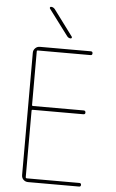

<svg xmlns="http://www.w3.org/2000/svg" viewBox="-62 -992 624 1033"><g transform="rotate(5 250.0 -475.0)"><path d="M271.5 -799.8 166 -940.4Q164.1 -943.4 165.5 -946.8Q167 -950.2 170.9 -950.2Q182.6 -950.2 191.4 -940.4L295.9 -799.8Q297.9 -796.9 296.4 -793.5Q294.9 -790 291 -790Q279.3 -790 271.5 -799.8ZM129.9 0Q115.2 0 105 -9.8Q94.7 -19.5 94.7 -35.2V-695.3Q94.7 -710 105 -720.2Q115.2 -730.5 129.9 -730.5H405.3Q415 -730.5 415 -720.2Q415 -710 405.3 -710H120.1Q115.2 -710 115.2 -705.1V-415Q115.2 -410.2 120.1 -410.2H394.5Q404.3 -410.2 404.8 -399.9Q405.3 -389.6 394.5 -389.6H120.1Q115.2 -389.6 115.2 -384.8V-25.4Q115.2 -20.5 120.1 -19.5H405.3Q415 -19.5 415 -9.8Q415 0 405.3 0Z"/></g></svg>

Font: Rounded Mgen+ 1m thin
Style: Regular
Weight: 100
Designer: [Source Han Sans]
Ryoko NISHIZUKA  (kana & ideographs); Paul D. Hunt (Latin, Greek & Cyrillic); Wenlong ZHANG  (bopomofo
Version: Version 1.059.20150602